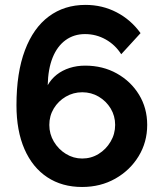

<svg xmlns="http://www.w3.org/2000/svg" viewBox="-20 -735 647 765"><path d="M566.5 -237.3Q566.5 -304.3 534 -357.6Q501.5 -410.9 445.6 -442.2Q389.6 -473.5 319.3 -473.5Q286.3 -473.5 257.2 -464.2Q228.1 -454.8 206.1 -437.5Q184.2 -420.3 170.1 -395.6Q171.5 -460.2 189.7 -505.5Q208 -550.8 241.2 -575Q274.5 -599.2 318.7 -599.2Q363.1 -599.2 401.2 -577.8Q439.2 -556.4 463 -518.9L540 -603Q501.3 -656.6 444.5 -686Q387.8 -715.5 320.6 -715.5Q236.5 -715.5 174.7 -669.6Q112.9 -623.8 79.3 -534.6Q45.6 -445.5 45.6 -315.8Q45.6 -213.8 77.6 -140.6Q109.7 -67.5 168.4 -28.8Q227 10 307.1 10Q380.7 10 439.4 -23.2Q498.2 -56.5 532.3 -112.5Q566.5 -168.5 566.5 -237.3ZM307.5 -103.4Q272.6 -103.4 242.7 -121.8Q212.8 -140.1 194.6 -170.7Q176.5 -201.2 176.5 -237.1Q176.5 -273.3 194.3 -302.8Q212.1 -332.2 242.1 -349.8Q272.2 -367.4 307.7 -367.4Q343.7 -367.4 373.4 -349.8Q403.1 -332.2 421 -302.7Q438.8 -273.1 438.8 -237.3Q438.8 -201.2 420.6 -170.6Q402.5 -139.9 372.9 -121.7Q343.3 -103.4 307.5 -103.4Z"/></svg>

Font: Raleway Thin
Style: Regular
Weight: 100
Designer: Matt McInerney, Pablo Impallari, Rodrigo Fuenzalida
Foundry: Matt McInerney, Pablo Impallari, Rodrigo Fuenzalida
Version: Version 4.026